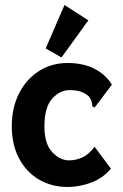

<svg xmlns="http://www.w3.org/2000/svg" viewBox="-20 -733 490 765"><path d="M250 12Q186 12 135.5 -17.5Q85 -47 56 -101.5Q27 -156 27 -230Q27 -304 56 -361Q85 -418 135.5 -450Q186 -482 249 -482Q311 -482 355.5 -459.5Q400 -437 426 -396L362 -311L356 -304L348 -310Q347 -318 345.5 -326.5Q344 -335 335 -348Q320 -362 301 -368Q282 -374 258 -374Q218 -374 187.5 -339.5Q157 -305 157 -229Q157 -160 188 -127Q219 -94 255 -94Q282 -94 307.5 -105.5Q333 -117 357 -148L422 -61Q389 -22 342 -5Q295 12 250 12ZM225 -504 162 -540 237 -713 332 -652Z"/></svg>

Font: Inconsolata SemiCondensed Black
Style: Regular
Weight: 900
Width: 4
Monospace: yes
Designer: Raph Levien, Cyreal, Brenton Simpson
Foundry: Raph Levien, Cyreal, Google
Version: Version 3.001; ttfautohint (v1.8.2.53-6de2)